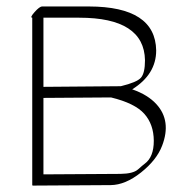

<svg xmlns="http://www.w3.org/2000/svg" viewBox="-20 -555 540 602"><path d="M469.7 -397Q469.7 -321.8 394.5 -274.9Q443.8 -257.8 470.7 -228Q518.1 -175.8 488.3 -98.1Q471.2 -53.2 422.1 -14.2Q373 24.9 327.1 25.4L83 26.9Q81.1 26.9 81.1 24.9V-497.6Q81.1 -498 81.1 -499.5Q72.8 -499.5 88.4 -517.1Q104 -534.7 112.3 -534.7H259.3Q467.3 -534.2 469.7 -397ZM358.9 -284.7Q409.2 -296.9 421.9 -311.3Q434.6 -325.7 434.6 -366.2Q432.1 -499.5 228.5 -499.5H116.2V-282.7ZM328.1 -249.5 116.2 -248V-8.3L357.9 -9.8Q397.5 -10.3 412.8 -23.9Q428.2 -37.6 433.6 -41.5Q462.4 -62.5 462.2 -113.8Q461.9 -165 432.4 -198.2Q402.8 -231.4 328.1 -249.5Z"/></svg>

Font: ML-NILA05
Style: Regular
Weight: 400
Designer: CLT@C-DIT
Version: Version ML-NILA05 1.0